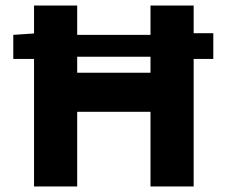

<svg xmlns="http://www.w3.org/2000/svg" viewBox="-20 -674 820 694"><path d="M259 -411V-469H524V-411ZM680 -554V-654H524V-548H259V-654H103V-553L28 -548V-461H103V0H259V-270H524V0H680V-461H751V-554Z"/></svg>

Font: Falling Sky
Style: ExBd
Weight: 400
Designer: Paul D. Hunt
Foundry: Adobe Systems Incorporated
Version: Version 1.02